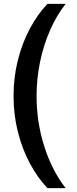

<svg xmlns="http://www.w3.org/2000/svg" viewBox="-20 -856 397 992"><path d="M225 116Q173 61 133.5 -13.5Q94 -88 72 -176Q50 -264 50 -360Q50 -456 72 -544Q94 -632 133.5 -706.5Q173 -781 225 -836H319Q272 -776 238.5 -699.5Q205 -623 187 -536.5Q169 -450 169 -360Q169 -224 209 -99Q249 26 319 116Z"/></svg>

Font: Murecho SemiBold
Style: Regular
Weight: 600
Designer: Neil Summerour
Foundry: Positype
Version: Version 1.010; ttfautohint (v1.8.3)